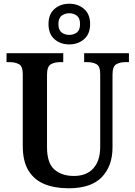

<svg xmlns="http://www.w3.org/2000/svg" viewBox="-20 -999 725 1029"><path d="M348 10Q273 10 218 -12.5Q163 -35 132.5 -85Q102 -135 102 -217V-602Q102 -644 81.5 -655Q61 -666 32 -666H15V-714H319V-666H302Q273 -666 252.5 -654.5Q232 -643 232 -598V-210Q232 -125 271.5 -90.5Q311 -56 376 -56Q444 -56 480.5 -97Q517 -138 517 -211V-602Q517 -644 497 -655Q477 -666 448 -666H431V-714H671V-666H653Q623 -666 603 -654.5Q583 -643 583 -598V-209Q583 -109 525.5 -49.5Q468 10 348 10ZM351 -761Q304 -761 272 -789Q240 -817 240 -870Q240 -923 272 -951Q304 -979 351 -979Q398 -979 430.5 -951Q463 -923 463 -870Q463 -817 430.5 -789Q398 -761 351 -761ZM351 -812Q375 -812 392 -825Q409 -838 409 -870Q409 -902 392 -915Q375 -928 351 -928Q328 -928 310.5 -915Q293 -902 293 -870Q293 -838 310.5 -825Q328 -812 351 -812Z"/></svg>

Font: Noto Serif Ethiopic SemiCondensed SemiBold
Style: Regular
Weight: 600
Width: 4
Designer: Monotype Design Team
Foundry: Monotype Imaging Inc.
Version: Version 2.102; ttfautohint (v1.8.4.7-5d5b)